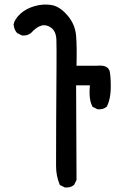

<svg xmlns="http://www.w3.org/2000/svg" viewBox="-20 -829 540 861"><path d="M270 11.2 250.5 1.5 248.5 0.5 247.6 -1.5Q231.4 -40 231.4 -84.5Q231.4 -127.9 231.9 -284.7Q232.4 -441.4 233.4 -525.9Q233.9 -568.4 233.6 -599.4Q233.4 -630.4 232.9 -650.9Q231.4 -688.5 209.7 -704.3Q188 -720.2 166.5 -714.4Q144 -708.5 119.6 -681.6L119.1 -681.2Q103.5 -668 79.6 -669.9H78.6L77.6 -670.4L58.1 -680.2L56.6 -680.7L56.2 -681.6Q51.8 -686.5 48.6 -692.4Q45.4 -698.2 43.7 -704.6Q42 -710.9 41 -718.3V-718.8V-719.7Q45.4 -743.2 71.3 -767.1Q96.7 -790.5 135 -801.5Q173.3 -812.5 210.4 -806.6Q223.1 -804.7 235.6 -798.6Q248 -792.5 259.8 -782.7Q271.5 -772.9 282.7 -759.8Q317.4 -719.2 321.3 -668Q325.2 -620.1 323.2 -534.2H414.6Q466.8 -539.6 472.7 -505.4Q477.5 -476.1 476.6 -430.7Q476.1 -415 474.1 -401.4Q472.2 -387.7 468.5 -375.2Q464.8 -362.8 459.5 -352.1L459 -350.6L458 -350.1Q442.4 -336.9 418.5 -338.9H417.5L416.5 -339.4L397 -349.1L395 -350.1L394.5 -351.6Q377 -382.8 383.3 -446.3H321.3L323.2 -23.4V-22L322.8 -21L313 -1.5L312.5 0L311.5 0.5Q295.9 13.7 272 11.7H271Z"/></svg>

Font: NaikaiFont
Style: SemiBold
Weight: 600
Version: Version 1.89